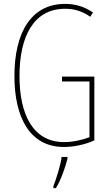

<svg xmlns="http://www.w3.org/2000/svg" viewBox="-20 -744 560 985"><path d="M298 -351V-326H439V-40C402 -26 354 -15 309 -15C149 -15 80 -157 80 -354C80 -556 152 -699 314 -699C355 -699 398 -690 443 -658L457 -680C408 -713 362 -724 314 -724C138 -724 54 -574 54 -354C54 -143 132 10 308 10C355 10 415 -1 464 -24V-351ZM326 71V61H296C292 101 268 175 254 211V221H267C294 176 314 117 326 71Z"/></svg>

Font: Noto Sans Kannada ExtraCondensed Thin
Style: Regular
Weight: 100
Width: 2
Designer: Jelle Bosma - Monotype Design Team
Foundry: Monotype Imaging Inc.
Version: Version 2.005